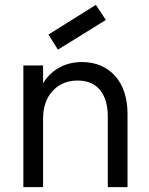

<svg xmlns="http://www.w3.org/2000/svg" viewBox="-20 -769 614 789"><path d="M423 -290Q423 -360 391 -399Q359 -438 299 -438Q236 -438 196.5 -395.5Q157 -353 157 -280V0H76V-500H157V-427Q183 -469 224 -491.5Q265 -514 317 -514Q360 -514 394.5 -499Q429 -484 453.5 -456.5Q478 -429 491 -389.5Q504 -350 504 -302V0H423ZM415 -687 374 -749 179 -627 218 -565Z"/></svg>

Font: NT Somic
Style: Regular
Weight: 400
Designer: Ravid Balaliev — lead type designer, mastering
Michael Voronin — secret advisor, marketing
Ivan Kovalenko — best boy
Foundry: NT Type
Version: Version 0.7